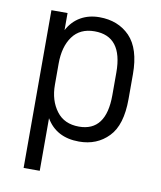

<svg xmlns="http://www.w3.org/2000/svg" viewBox="-77 -575 664 790"><g transform="rotate(10 255.0 -180.5)"><path d="M75.2 -506.8H142.6V-435.5Q163.1 -473.6 197.3 -493.2Q231.4 -512.7 275.4 -512.7Q353.5 -512.7 402.3 -462.9Q451.2 -412.1 451.2 -305.7V-202.1Q451.2 -92.8 403.3 -43.9Q355.5 5.9 280.3 5.9Q185.5 5.9 142.6 -67.4V152.3H75.2ZM382.8 -206.1V-300.8Q382.8 -452.1 265.6 -452.1Q205.1 -452.1 173.8 -409.2Q142.6 -366.2 142.6 -295.9V-207Q142.6 -141.6 175.8 -97.7Q208 -54.7 269.5 -54.7Q382.8 -54.7 382.8 -206.1Z"/></g></svg>

Font: Altinn-DIN
Style: Regular
Weight: 400
Designer: Charles Nix
Foundry: Altinn
Version: Version 2.00